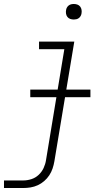

<svg xmlns="http://www.w3.org/2000/svg" viewBox="-49 -729 519 964"><path d="M-29 215V177H68Q88 177 108.5 170.5Q129 164 145 149Q161 134 170 114.5Q179 95 182 75L274 -482H147V-520H324L224 81Q221 99 215 117Q209 135 198.5 151Q188 167 173 180Q158 193 140.5 201Q123 209 104.5 212Q86 215 68 215ZM322 -631Q312 -631 303.5 -634Q295 -637 289.5 -644Q284 -651 282.5 -660.5Q281 -670 283 -680Q284 -686 287.5 -692Q291 -698 296.5 -702Q302 -706 308.5 -707.5Q315 -709 322 -709Q331 -709 339.5 -706Q348 -703 353.5 -696Q359 -689 360.5 -679.5Q362 -670 360 -660Q359 -654 355.5 -648Q352 -642 346.5 -638Q341 -634 334.5 -632.5Q328 -631 322 -631ZM103 -241V-279H405V-241Z"/></svg>

Font: Iosevka Etoile XLtObl
Style: Regular
Weight: 200
Italic angle: -9°
Designer: Belleve Invis
Foundry: Belleve Invis
Version: Version 15.5.2; ttfautohint (v1.8.4)